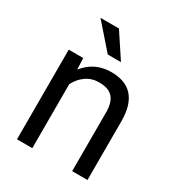

<svg xmlns="http://www.w3.org/2000/svg" viewBox="-178 -865 908 980"><g transform="rotate(30 276.0 -375.0)"><path d="M68.4 0ZM153.8 -528.3 156.7 -461.9Q217.3 -538.1 314.9 -538.1Q482.4 -538.1 483.9 -349.1V0H393.6V-349.6Q393.1 -406.7 367.4 -434.1Q341.8 -461.4 287.6 -461.4Q243.7 -461.4 210.4 -438Q177.2 -414.6 158.7 -376.5V0H68.4V-528.3ZM331.1 -606.4H253.4L127.4 -750H236.3Z"/></g></svg>

Font: Roboto
Style: Regular
Weight: 400
Designer: Google
Version: Version 2.134; 2016; ttfautohint (v1.6)